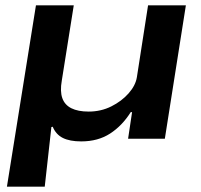

<svg xmlns="http://www.w3.org/2000/svg" viewBox="-20 -521 756 721"><path d="M6 180 115 -501H257L212 -218Q205 -178 214 -152.5Q223 -127 248 -114.5Q273 -102 313 -102Q359 -102 398 -121.5Q437 -141 463 -170.5Q489 -200 494 -231L536 -501H678L599 0H461L476 -100H471Q439 -49 393.5 -19.5Q348 10 285 10Q242 10 216 -3Q190 -16 178 -45L173 -44L148 180Z"/></svg>

Font: Nunito Sans 7pt Expanded
Style: Bold Italic
Weight: 700
Width: 7
Italic angle: -9°
Designer: Vernon Adams
Foundry: Vernon Adams
Version: Version 3.101;gftools[0.9.27]